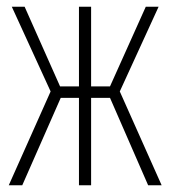

<svg xmlns="http://www.w3.org/2000/svg" viewBox="-20 -549 505 569"><path d="M6 0H46L160 -259H214V0H250V-259H306L419 0H459L335 -278L450 -529H412L306 -293H250V-529H214V-293H158L53 -529H15L130 -278Z"/></svg>

Font: Noto Sans ExtraCondensed ExtraLight
Style: Regular
Weight: 200
Width: 2
Designer: Monotype Design Team
Foundry: Monotype Imaging Inc.
Version: Version 2.013